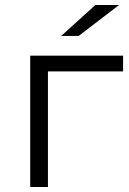

<svg xmlns="http://www.w3.org/2000/svg" viewBox="-20 -749 515 769"><path d="M473 -526H101V0H172V-463H473ZM225 -605H295L457 -729H362Z"/></svg>

Font: Malon Grotesk
Style: Regular
Weight: 400
Designer: Julieta Ulanovsky
Foundry: Julieta Ulanovsky
Version: Version 7.200